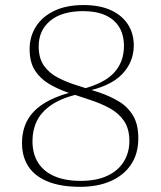

<svg xmlns="http://www.w3.org/2000/svg" viewBox="-20 -712 624 742"><path d="M303 -692.5Q365.5 -692.5 408.8 -672.5Q452 -652.5 474.5 -617.5Q497 -582.5 497 -537Q497 -471.5 450.8 -424.2Q404.5 -377 306.5 -358L296.5 -367.5Q382.5 -389.5 420.8 -431Q459 -472.5 459 -534Q459 -577.5 440.5 -607.5Q422 -637.5 387 -653.2Q352 -669 302 -669Q219.5 -669 174.5 -632Q129.5 -595 129.5 -533Q129.5 -486.5 150.2 -457.5Q171 -428.5 205.5 -411Q240 -393.5 281 -381Q322 -368.5 363 -354.8Q404 -341 438.5 -320.5Q473 -300 493.8 -266Q514.5 -232 514.5 -178Q514.5 -118 486.5 -76.2Q458.5 -34.5 408 -12.2Q357.5 10 290 10Q216 10 165.8 -10Q115.5 -30 90.2 -68Q65 -106 65 -159.5Q65 -194 75.5 -224.2Q86 -254.5 109.8 -280Q133.5 -305.5 173.2 -325.5Q213 -345.5 271.5 -359.5L280.5 -348Q216.5 -332.5 178 -306Q139.5 -279.5 122.5 -244.5Q105.5 -209.5 105.5 -167Q105.5 -117.5 127.2 -83.2Q149 -49 190.5 -31Q232 -13 291 -13Q353.5 -13 395.5 -33Q437.5 -53 458.8 -88Q480 -123 480 -167Q480 -214.5 459.2 -244.8Q438.5 -275 404 -293.8Q369.5 -312.5 328.2 -326Q287 -339.5 246 -353.2Q205 -367 170.5 -387.2Q136 -407.5 115.2 -439.5Q94.5 -471.5 94.5 -522.5Q94.5 -571 119 -609.5Q143.5 -648 190 -670.2Q236.5 -692.5 303 -692.5Z"/></svg>

Font: Newsreader ExtraLight
Style: Regular
Weight: 250
Designer: Hugues Gentile
Foundry: Production Type
Version: Version 1.003